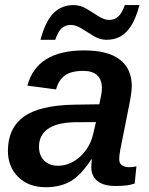

<svg xmlns="http://www.w3.org/2000/svg" viewBox="-20 -740 596 769"><path d="M442.4 4.9Q394.5 4.9 370.1 -15.1Q345.7 -35.2 345.7 -69.8Q345.7 -78.6 346.4 -86.4Q347.2 -94.2 348.1 -101.1H345.2Q304.2 -38.1 262.9 -14.2Q221.7 9.8 163.1 9.8Q94.7 9.8 53.2 -31Q11.7 -71.8 11.7 -135.7Q11.7 -226.1 74.7 -272.2Q137.7 -318.4 278.3 -320.8L377.9 -322.3Q388.2 -368.7 388.2 -385.7Q388.2 -421.4 369.1 -438.7Q350.1 -456.1 314 -456.1Q264.2 -456.1 239.3 -437.3Q214.4 -418.5 204.6 -381.8L89.8 -397Q108.4 -467.8 165.3 -502.9Q222.2 -538.1 317.4 -538.1Q412.6 -538.1 460.2 -501.2Q507.8 -464.4 507.8 -394Q507.8 -371.1 497.1 -317.4L461.9 -141.1Q457.5 -117.2 457.5 -103Q457.5 -84 470 -77.1Q482.4 -70.3 496.1 -70.3Q511.7 -70.3 526.4 -73.7L519.5 -4.9Q500.5 1.5 481.2 3.2Q461.9 4.9 442.4 4.9ZM136.2 -152.3Q136.2 -117.2 157 -96.7Q177.7 -76.2 211.9 -76.2Q253.9 -76.2 288.1 -102.5Q312 -119.6 328.6 -145Q345.2 -170.4 352.5 -200.7L364.3 -251L278.8 -250.5Q240.2 -249.5 214.1 -242.4Q188 -235.4 170.9 -223.1Q154.3 -211.4 145.3 -193.6Q136.2 -175.8 136.2 -152.3ZM406.7 -580.6Q380.4 -580.6 355.5 -595.5Q330.6 -610.4 307.6 -625.2Q284.7 -640.1 263.7 -640.1Q242.2 -640.1 227.3 -627Q212.4 -613.8 201.2 -580.6H142.1Q162.6 -656.7 195.1 -688.2Q227.5 -719.7 274.4 -719.7Q301.3 -719.7 326.4 -704.8Q351.6 -689.9 374.3 -675Q397 -660.2 417 -660.2Q439 -660.2 453.9 -674.1Q468.8 -688 480 -719.7H538.6Q523.9 -664.6 503.4 -633.8Q485.4 -606.4 461.4 -593.5Q437.5 -580.6 406.7 -580.6Z"/></svg>

Font: Arimo SemiBold
Style: Italic
Weight: 600
Italic angle: -12°
Version: Version 1.33